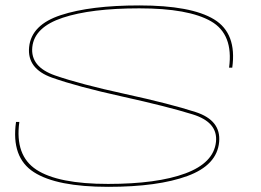

<svg xmlns="http://www.w3.org/2000/svg" viewBox="-20 -702 986 725"><path d="M388.5 3.5Q194 3.5 107.8 -52Q21.5 -107.5 40.5 -241.5H53Q35.5 -114.5 117.8 -61Q200 -7.5 388 -7.5Q573 -7.5 680 -47.2Q787 -87 795.5 -166Q803.5 -240.5 707.2 -270.2Q611 -300 441.5 -337.5Q271.5 -375 176.5 -408.8Q81.5 -442.5 90 -524.5Q98.5 -608.5 210 -645Q321.5 -681.5 506 -681.5Q702 -681.5 788.5 -628.8Q875 -576 857 -446.5H845Q862 -572.5 777 -621.5Q692 -670.5 506 -670.5Q323.5 -670.5 216.8 -635Q110 -599.5 102 -524.5Q94 -449.5 188.8 -416.8Q283.5 -384 451 -347.5Q623 -310 719 -278.8Q815 -247.5 807.5 -166Q799.5 -78.5 688 -37.5Q576.5 3.5 388.5 3.5Z"/></svg>

Font: Anybody UltraExpanded Thin
Style: Italic
Weight: 100
Width: 9
Italic angle: -10°
Designer: Tyler Finck
Foundry: Etcetera Type Company
Version: Version 1.010; ttfautohint (v1.8.3) -l 8 -r 50 -G 200 -x 14 